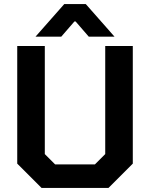

<svg xmlns="http://www.w3.org/2000/svg" viewBox="-20 -927 740 947"><path d="M65 -120V-700H201V-167L252 -116H448L499 -167V-700H635V-120L515 0H185ZM297 -907H403L545 -746H418L353 -821H347L282 -746H155Z"/></svg>

Font: Chakra Petch
Style: Bold
Weight: 700
Designer: Katatrad Aksorn Co.,Ltd.
Foundry: Cadson Demak Co.,Ltd.
Version: Version 1.000; ttfautohint (v1.6)